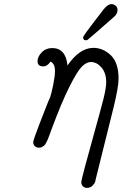

<svg xmlns="http://www.w3.org/2000/svg" viewBox="-20 -701 592 926"><path d="M140.1 -15.1Q140.1 -21 148.7 -44.9Q157.2 -68.8 169.2 -99.9Q181.2 -130.9 192.6 -160.4Q204.1 -189.9 212.9 -211.9L222.2 -232.9Q228 -250 236.6 -291.5Q245.1 -333 245.1 -358.9Q245.1 -395 223.1 -403.8Q209 -380.9 188 -380.9Q161.1 -380.9 161.1 -405.8Q161.1 -427.7 181.2 -448.5Q201.2 -469.2 231.9 -469.2Q295.9 -469.2 305.2 -388.2Q305.2 -386.2 305.2 -384.8Q363.3 -469.7 430.2 -470.2Q476.1 -470.2 513.9 -435.1Q551.8 -399.9 551.8 -320.8Q551.8 -280.8 527.8 -183.1L441.9 162.1Q441.9 165 439.5 174.1Q437 183.1 426.5 194.1Q416 205.1 399.9 205.1Q387.7 205.1 379.9 197.5Q372.1 189.9 372.1 178.2Q372.1 169.4 389.6 103.8Q407.2 38.1 435.5 -63.5Q463.9 -165 478 -220.2Q492.2 -276.4 492.2 -304.2Q492.2 -349.1 469.5 -375.5Q446.8 -401.9 418 -401.9Q397 -401.9 374.5 -379.4Q352.1 -356.9 314 -281Q275.9 -205.1 227.1 -73.2Q225.1 -67.4 221.4 -57.1Q217.8 -46.9 215.8 -42.5Q213.9 -38.1 210.9 -30Q208 -22 205.6 -18.1Q203.1 -14.2 200 -8.1Q196.8 -2 193.4 0.5Q189.9 2.9 186 5.9Q182.1 8.8 177.5 10Q172.9 11.2 167 11.2Q155.8 11.2 147.9 3.7Q140.1 -3.9 140.1 -15.1ZM380.9 -521Q380.9 -527.8 439.9 -604Q463.9 -634.8 479 -654.8Q499 -680.7 517.1 -681.2Q529.3 -681.2 538.1 -673.1Q546.9 -665 546.9 -651.9Q546.9 -632.8 525.9 -616.2Q406.7 -511.2 400.9 -507.8Q398.9 -506.8 394 -506.8Q380.9 -506.8 380.9 -521Z"/></svg>

Font: CMU Concrete
Style: Italic
Weight: 500
Italic angle: -14.04°
Version: Version 0.7.0